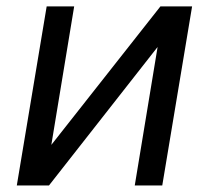

<svg xmlns="http://www.w3.org/2000/svg" viewBox="-20 -565 637 585"><path d="M136.4 -123.6 468.8 -545.5H565.3L474.4 0H390.6L460.2 -421.9L129.3 0H31.2L122.2 -545.5H206Z"/></svg>

Font: Karasuma Gothic
Style: Italic
Weight: 400
Italic angle: -9.39999°
Designer: Rasmus Andersson / Ryoko Nishizuka
Foundry: Genbu
Version: Version 1.00